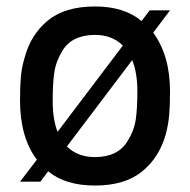

<svg xmlns="http://www.w3.org/2000/svg" viewBox="-20 -562 588 594"><path d="M274 12Q182 12 129 -32L105 0H42L94 -68Q42 -137 42 -251Q42 -294 44.5 -323.5Q47 -353 56 -383Q75 -455 128 -498.5Q181 -542 274 -542Q364 -542 418 -497L443 -530H506L454 -461Q506 -390 506 -279Q506 -236 503.5 -207Q501 -178 493 -147Q473 -75 419.5 -31.5Q366 12 274 12ZM274 -76Q345 -76 375 -126Q395 -158 400 -192.5Q405 -227 405 -279Q405 -337 389 -376L187 -109Q220 -76 274 -76ZM158 -154 360 -421Q327 -454 274 -454Q203 -454 173 -405Q153 -372 148 -337.5Q143 -303 143 -251Q143 -193 158 -154Z"/></svg>

Font: Tanohe Sans Medium
Style: Regular
Weight: 500
Designer: Village Type and Design LLC
Foundry: Cooper Hewitt Smithsonian Design Museum
Version: Version 1.00;September 29, 2021;FontCreator 13.0.0.2655 64-b